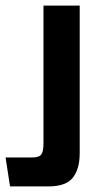

<svg xmlns="http://www.w3.org/2000/svg" viewBox="-53 -490 334 689"><path d="M-17 179 -33 75H63Q87 75 95 64.5Q103 54 103 25V-470H233V60Q233 116 208.5 147.5Q184 179 120 179Z"/></svg>

Font: Smooch Sans ExtraBold
Style: Regular
Weight: 800
Designer: Robert E. Leuschke
Foundry: Robert E. Leuschke
Version: Version 1.010